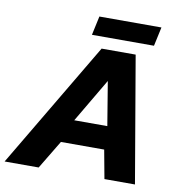

<svg xmlns="http://www.w3.org/2000/svg" viewBox="-113 -884 928 966"><g transform="rotate(10 351.0 -400.5)"><path d="M296 -704 317 -801H634L613 -704ZM-26 0 356 -644H530L640 0H484L457 -146H236L148 0ZM283 -265H452L415 -489Z"/></g></svg>

Font: Kanit SemiBold
Style: Italic
Weight: 600
Italic angle: -12°
Designer: Katatrad Team
Foundry: CadsonDemak
Version: Version 2.000; ttfautohint (v1.8.3)